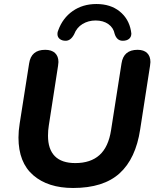

<svg xmlns="http://www.w3.org/2000/svg" viewBox="-20 -926 781 956"><path d="M72 -241Q72 -274 78 -311L125 -610Q135 -678 205 -678Q237 -678 254 -662Q271 -646 271 -617Q271 -612 269 -598L223 -301Q219 -277 219 -250Q219 -183 253 -148.5Q287 -114 355 -114Q431 -114 475.5 -154Q520 -194 533 -278L585 -610Q595 -678 665 -678Q696 -678 712.5 -662Q729 -646 729 -617Q729 -612 727 -598L678 -282Q656 -136 575.5 -63Q495 10 344 10Q219 10 145.5 -53.5Q72 -117 72 -241ZM266 -757Q266 -767 270 -775Q292 -836 342 -871Q392 -906 460 -906Q530 -906 575.5 -869.5Q621 -833 632 -773Q633 -766 634 -759Q634 -742 622.5 -732.5Q611 -723 591 -723Q562 -723 551 -757Q545 -788 519.5 -806Q494 -824 456 -824Q420 -824 391 -806.5Q362 -789 349 -755Q332 -723 307 -723Q289 -723 277.5 -732Q266 -741 266 -757Z"/></svg>

Font: SN Pro Bold
Style: Bold Italic
Weight: 700
Italic angle: -9°
Designer: Tobias Whetton
Foundry: Supernotes
Version: Version 1.003